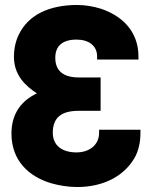

<svg xmlns="http://www.w3.org/2000/svg" viewBox="-20 -741 614 771"><path d="M26 -205C26 -94 98 -31 186 -5C218 4 253 10 290 10C398 10 481 -36 522 -110C537 -138 544 -171 544 -208V-220H378V-208C378 -159 339 -129 287 -129C229 -129 192 -157 192 -208C192 -270 228 -296 296 -296H384V-430H296C234 -430 202 -457 202 -509C202 -557 232 -582 287 -582C336 -582 370 -558 370 -514V-502H536V-514C536 -620 464 -680 385 -706C356 -715 323 -721 290 -721C177 -721 94 -681 56 -603C43 -577 36 -546 36 -513C36 -438 83 -396 128 -366C67 -337 26 -286 26 -205Z"/></svg>

Font: Asimov Pro
Style: Ult
Weight: 900
Designer: Google
Version: Version 2.000980; 2014